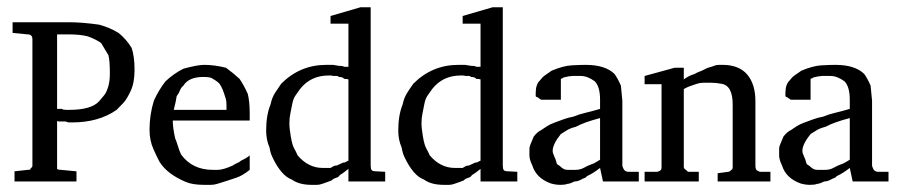

<svg xmlns="http://www.w3.org/2000/svg" viewBox="-20 -500 2473 529"><path d="M282.7 -297.3Q282.7 -333.3 278.7 -348Q265.3 -370.7 258.7 -381.3Q244 -392 221.3 -400Q200 -405.3 168 -405.3H137.3V-200H150.7Q153.3 -197.3 162.7 -197.3H170.7Q232 -197.3 253.3 -221.3Q261.3 -230.7 267.3 -238Q273.3 -245.3 278 -260.7Q282.7 -276 282.7 -297.3ZM342.7 -368Q350.7 -344 350.7 -308Q350.7 -272 340 -249.3Q329.3 -226.7 320.7 -217.3Q312 -208 301.3 -197.3Q252 -162.7 178.7 -162.7H168Q162.7 -165.3 158.7 -165.3Q149.3 -165.3 143.3 -165.3Q137.3 -165.3 137.3 -168V-34.7Q140 -32 148 -32L190.7 -28V0H20V-28L56 -32Q64 -32 64 -34Q64 -36 65.3 -37.3Q69.3 -38.7 69.3 -44V-392Q69.3 -405.3 56 -405.3L14.7 -409.3V-438.7H170.7Q206.7 -438.7 253.3 -432Q282.7 -424 306.7 -409.3Q328 -392 342.7 -368Z M668 -32Q648 -16 632 -10.7Q616 -5.3 608 -2.7Q600 0 593.3 2Q586.7 4 578 6.7Q569.3 9.3 561.3 9.3H542.7Q510.7 9.3 492 1.3Q441.3 -20 420 -53.3Q413.3 -65.3 402.7 -89.3Q392 -113.3 392 -142.7Q392 -184 404 -222.7Q417.3 -252 436 -276Q458.7 -297.3 485.3 -310.7Q524 -321.3 542.7 -321.3Q570.7 -321.3 602.7 -313.3Q622.7 -298.7 640 -282.7Q652 -265.3 662.7 -241.3Q668 -220 668 -188V-168H456Q456 -148 462.7 -118.7Q466.7 -109.3 470 -98Q473.3 -86.7 478.7 -74.7Q509.3 -32 566.7 -32H580Q594.7 -32 621.3 -44Q626.7 -48 633.3 -50.7Q640 -53.3 644 -57.3Q661.3 -65.3 668 -72ZM604 -212Q604 -221.3 602 -228Q600 -234.7 597.3 -242.7Q589.3 -266.7 580.7 -273.3Q572 -280 566.7 -282.7Q561.3 -288 540 -288Q500 -288 485.3 -264Q478.7 -258.7 476 -251.3Q473.3 -244 466.7 -234.7Q465.3 -222.7 458.7 -197.3H604Z M908 -44 925.3 -52Q930.7 -52 933.3 -54Q936 -56 940 -57.3V-281.3Q936 -282.7 928 -282.7Q925.3 -288 913.3 -288Q912 -290.7 908 -290.7H898.7Q894.7 -292 890.7 -292H885.3Q836 -292 806.7 -254.7Q800 -245.3 794 -236.7Q788 -228 785.3 -214Q782.7 -200 780 -187.3Q777.3 -174.7 777.3 -160Q777.3 -146.7 781.3 -123.3Q785.3 -100 790.7 -90.7Q796 -81.3 800 -72Q829.3 -37.3 869.3 -37.3H890.7L900 -42.7Q904 -44 908 -44ZM897.3 -321.3 913.3 -318.7Q925.3 -318.7 928 -316H940V-434.7H890.7V-456L973.3 -480H1001.3V-44Q1001.3 -34.7 1004 -31.3Q1006.7 -28 1016 -28L1041.3 -26.7V0H940V-34.7Q925.3 -22.7 916 -17.3Q913.3 -12 906 -10Q898.7 -8 893.3 -2.7Q886.7 0 880.7 2Q874.7 4 867.3 6.7Q860 9.3 853.3 9.3H838.7Q804 9.3 784 -5.3Q754.7 -16 730.7 -66.7Q725.3 -77.3 722.7 -93.3Q713.3 -114.7 713.3 -140Q713.3 -182.7 725.3 -212Q729.3 -230.7 737.3 -243.3Q745.3 -256 754.7 -269.3Q806.7 -321.3 878.7 -321.3Z M1272 -44 1289.3 -52Q1294.7 -52 1297.3 -54Q1300 -56 1304 -57.3V-281.3Q1300 -282.7 1292 -282.7Q1289.3 -288 1277.3 -288Q1276 -290.7 1272 -290.7H1262.7Q1258.7 -292 1254.7 -292H1249.3Q1200 -292 1170.7 -254.7Q1164 -245.3 1158 -236.7Q1152 -228 1149.3 -214Q1146.7 -200 1144 -187.3Q1141.3 -174.7 1141.3 -160Q1141.3 -146.7 1145.3 -123.3Q1149.3 -100 1154.7 -90.7Q1160 -81.3 1164 -72Q1193.3 -37.3 1233.3 -37.3H1254.7L1264 -42.7Q1268 -44 1272 -44ZM1261.3 -321.3 1277.3 -318.7Q1289.3 -318.7 1292 -316H1304V-434.7H1254.7V-456L1337.3 -480H1365.3V-44Q1365.3 -34.7 1368 -31.3Q1370.7 -28 1380 -28L1405.3 -26.7V0H1304V-34.7Q1289.3 -22.7 1280 -17.3Q1277.3 -12 1270 -10Q1262.7 -8 1257.3 -2.7Q1250.7 0 1244.7 2Q1238.7 4 1231.3 6.7Q1224 9.3 1217.3 9.3H1202.7Q1168 9.3 1148 -5.3Q1118.7 -16 1094.7 -66.7Q1089.3 -77.3 1086.7 -93.3Q1077.3 -114.7 1077.3 -140Q1077.3 -182.7 1089.3 -212Q1093.3 -230.7 1101.3 -243.3Q1109.3 -256 1118.7 -269.3Q1170.7 -321.3 1242.7 -321.3Z M1633.3 -174.7Q1588 -162.7 1566.7 -150.7Q1550.7 -146.7 1541.3 -140.7Q1532 -134.7 1525.3 -130.7Q1502.7 -102.7 1502.7 -84Q1502.7 -78.7 1507.3 -68.7Q1512 -58.7 1512.7 -54Q1513.3 -49.3 1516 -46.7Q1521.3 -44 1524.7 -40.7Q1528 -37.3 1532.7 -34.7Q1537.3 -32 1544 -32Q1556 -32 1565.3 -32Q1578.7 -32 1589.3 -38Q1600 -44 1608 -46.7Q1616 -49.3 1621.3 -52.7Q1626.7 -56 1633.3 -60ZM1690.7 -264 1694.7 -222.7V-44Q1694.7 -41.3 1698 -34.7Q1701.3 -28 1709.3 -26.7H1740V0H1641.3L1633.3 -37.3Q1614.7 -22.7 1597.3 -14.7Q1594.7 -10.7 1590 -9.3Q1585.3 -8 1581.3 -5.3Q1572 0 1562.7 0Q1549.3 6.7 1542.7 6.7Q1537.3 9.3 1524 9.3Q1510.7 9.3 1497.3 5.3Q1457.3 -9.3 1446.7 -44Q1438.7 -60 1438.7 -72V-90.7Q1438.7 -96 1442 -103.3Q1445.3 -110.7 1450.7 -124Q1461.3 -137.3 1470.7 -141.3Q1478.7 -146.7 1486.7 -152Q1494.7 -157.3 1507.3 -162Q1520 -166.7 1532.7 -171.3Q1545.3 -176 1560 -178.7Q1576 -185.3 1593.3 -189.3Q1610.7 -193.3 1633.3 -200V-225.3Q1633.3 -261.3 1618.7 -276Q1598.7 -290.7 1580 -290.7H1557.3Q1549.3 -290.7 1533.3 -286.7Q1529.3 -284 1525.3 -282.7V-225.3H1470.7L1462.7 -230.7Q1462.7 -232 1460.7 -232Q1458.7 -232 1456 -234.7V-244Q1456 -268 1468 -278.7Q1474.7 -288 1482.7 -293.3Q1490.7 -298.7 1500 -305.3Q1532 -318.7 1555.3 -320Q1578.7 -321.3 1593.3 -321.3Q1648 -321.3 1673.3 -296Q1682.7 -282.7 1690.7 -264Z M1994.7 -32Q1998.7 -32 1998.7 -40V-212Q1998.7 -265.3 1966.7 -269.3Q1953.3 -272 1940 -272H1917.3Q1908 -272 1898.7 -268.7Q1889.3 -265.3 1881.3 -262.7Q1873.3 -260 1864 -254.7V-40Q1864 -36 1868.7 -32.7Q1873.3 -29.3 1874 -28Q1874.7 -26.7 1877.3 -26.7H1905.3V0H1756V-26.7H1789.3Q1794.7 -26.7 1801.3 -32Q1802.7 -34.7 1802.7 -40V-268H1756V-290.7L1838.7 -313.3H1864V-281.3Q1878.7 -292 1893.3 -296Q1900 -300 1907.3 -302.7Q1914.7 -305.3 1922 -309.3Q1929.3 -313.3 1935.3 -314.7Q1941.3 -316 1947.3 -318.7Q1953.3 -321.3 1961.3 -321.3H1970.7Q2016 -321.3 2038.7 -294.7Q2061.3 -268 2061.3 -221.3V-44Q2061.3 -30.7 2068 -29.3Q2070.7 -28 2073.3 -26.7H2102.7V0H1957.3V-22.7L1986.7 -26.7Q1990.7 -26.7 1994.7 -32Z M2321.3 -174.7Q2276 -162.7 2254.7 -150.7Q2238.7 -146.7 2229.3 -140.7Q2220 -134.7 2213.3 -130.7Q2190.7 -102.7 2190.7 -84Q2190.7 -78.7 2195.3 -68.7Q2200 -58.7 2200.7 -54Q2201.3 -49.3 2204 -46.7Q2209.3 -44 2212.7 -40.7Q2216 -37.3 2220.7 -34.7Q2225.3 -32 2232 -32Q2244 -32 2253.3 -32Q2266.7 -32 2277.3 -38Q2288 -44 2296 -46.7Q2304 -49.3 2309.3 -52.7Q2314.7 -56 2321.3 -60ZM2378.7 -264 2382.7 -222.7V-44Q2382.7 -41.3 2386 -34.7Q2389.3 -28 2397.3 -26.7H2428V0H2329.3L2321.3 -37.3Q2302.7 -22.7 2285.3 -14.7Q2282.7 -10.7 2278 -9.3Q2273.3 -8 2269.3 -5.3Q2260 0 2250.7 0Q2237.3 6.7 2230.7 6.7Q2225.3 9.3 2212 9.3Q2198.7 9.3 2185.3 5.3Q2145.3 -9.3 2134.7 -44Q2126.7 -60 2126.7 -72V-90.7Q2126.7 -96 2130 -103.3Q2133.3 -110.7 2138.7 -124Q2149.3 -137.3 2158.7 -141.3Q2166.7 -146.7 2174.7 -152Q2182.7 -157.3 2195.3 -162Q2208 -166.7 2220.7 -171.3Q2233.3 -176 2248 -178.7Q2264 -185.3 2281.3 -189.3Q2298.7 -193.3 2321.3 -200V-225.3Q2321.3 -261.3 2306.7 -276Q2286.7 -290.7 2268 -290.7H2245.3Q2237.3 -290.7 2221.3 -286.7Q2217.3 -284 2213.3 -282.7V-225.3H2158.7L2150.7 -230.7Q2150.7 -232 2148.7 -232Q2146.7 -232 2144 -234.7V-244Q2144 -268 2156 -278.7Q2162.7 -288 2170.7 -293.3Q2178.7 -298.7 2188 -305.3Q2220 -318.7 2243.3 -320Q2266.7 -321.3 2281.3 -321.3Q2336 -321.3 2361.3 -296Q2370.7 -282.7 2378.7 -264Z"/></svg>

Font: Peddana
Style: Regular
Weight: 400
Designer: Appaji Ambarisha Darbha
Foundry: Appaji Ambarisha Darbha
Version: Version 1.0.4; ttfautohint (v1.2.25-373a) -l 7 -r 28 -G 50 -